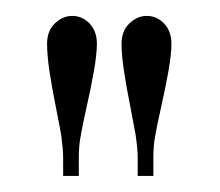

<svg xmlns="http://www.w3.org/2000/svg" viewBox="-20 -678 274 239"><path d="M151.4 -459V-481.9Q151.4 -491.7 148.9 -509.8Q147.9 -516.1 142.6 -543.2Q137.2 -570.3 134.3 -589.8Q131.3 -609.4 131.3 -623.5Q131.3 -639.6 141.1 -648.9Q150.9 -658.2 162.6 -658.2Q174.8 -658.2 183.8 -649.2Q192.9 -640.1 193.4 -625V-624Q193.4 -610.4 189.7 -589.6Q186 -568.8 180.4 -543.9Q174.8 -519 173.3 -509.3Q170.9 -497.6 170.9 -481.4V-459ZM58.6 -459V-481.9Q58.6 -491.7 56.2 -509.8Q55.2 -516.1 49.8 -543.2Q44.4 -570.3 41.5 -589.8Q38.6 -609.4 38.6 -623.5Q38.6 -639.6 48.3 -648.9Q58.1 -658.2 69.8 -658.2Q82 -658.2 91.1 -649.2Q100.1 -640.1 100.6 -625V-624Q100.6 -610.4 96.9 -589.6Q93.3 -568.8 87.6 -543.9Q82 -519 80.6 -509.3Q78.1 -497.6 78.1 -481.4V-459Z"/></svg>

Font: LaylaThuluth
Style: Regular
Weight: 400
Version: Version 2.0